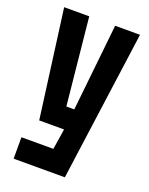

<svg xmlns="http://www.w3.org/2000/svg" viewBox="-134 -631 655 842"><g transform="rotate(20 194.0 -210.0)"><path d="M36 140V40H185L200 -56H84L17 -560H134L175 -154H212L255 -560H371L275 140Z"/></g></svg>

Font: Tektur Condensed Medium
Style: Regular
Weight: 500
Width: 3
Designer: Adam Jagosz
Foundry: Adam Jagosz
Version: Version 1.005;gftools[0.9.30]